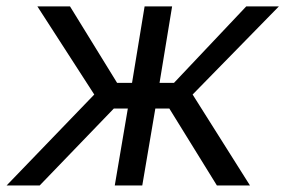

<svg xmlns="http://www.w3.org/2000/svg" viewBox="-23 -565 870 585"><path d="M-2.8 0 264.2 -277 90.9 -545.5H190.3L333.8 -312.5H379.3L417.6 -545.5H501.4L463.1 -312.5H507.1L727.3 -545.5H826.7L563.9 -277L738.6 0H637.8L492.9 -234.4H450.3L410.5 0H326.7L366.5 -234.4H323.9L98 0Z"/></svg>

Font: Inter P
Style: Italic
Weight: 400
Italic angle: -9.40001°
Designer: Rasmus Andersson
Foundry: rsms
Version: Version 3.018;git-588b23468